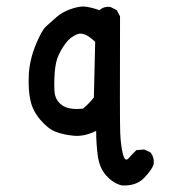

<svg xmlns="http://www.w3.org/2000/svg" viewBox="-20 -440 540 587"><path d="M353 127Q327 121 305.5 97.5Q284 74 279 36.5Q274 -1 274 -40Q238 -22 206 -25Q174 -28 150.5 -37Q127 -46 103.5 -73.5Q80 -101 73 -133Q66 -165 68 -210Q70 -255 88.5 -301Q107 -347 121 -359.5Q135 -372 152.5 -387.5Q170 -403 195.5 -412Q221 -421 237.5 -420Q254 -419 284 -409Q298 -421 317 -419L337 -409L347 -390Q346 -73 347.5 -35Q349 3 355.5 30Q362 57 373.5 43.5Q385 30 397 19L421 17L440 26Q452 41 450 62Q444 80 420 104.5Q396 129 353 127ZM234 -108Q253 -124 267 -142L271 -312Q238 -344 216.5 -335.5Q195 -327 181 -308Q167 -289 158.5 -270Q150 -251 147.5 -220.5Q145 -190 146.5 -162Q148 -134 169.5 -118.5Q191 -103 234 -108Z"/></svg>

Font: Kosefont JP
Style: Regular
Weight: 400
Designer: Nozomi Seto 瀬戸のぞみ
Version: Version 3.00;June 19, 2020